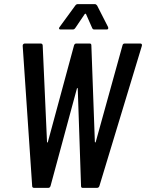

<svg xmlns="http://www.w3.org/2000/svg" viewBox="-20 -911 708 931"><path d="M136 -9 90 -689Q90 -694 93 -697Q96 -700 100 -700H177Q186 -700 187 -691L208 -222Q208 -220 209.5 -220Q211 -220 212 -222L339 -691Q342 -700 350 -700H415Q423 -700 423 -691L440 -222Q441 -220 442 -220Q443 -220 444 -222L574 -691Q576 -700 585 -700H660Q670 -700 668 -689L462 -9Q459 0 450 0H381Q373 0 373 -9L357 -482Q356 -484 354.5 -484Q353 -484 353 -482L225 -9Q222 0 214 0H146Q136 0 136 -9ZM269 -780 345 -884Q350 -891 357 -891H440Q446 -891 451 -884L504 -780Q505 -778 505 -775Q505 -768 497 -768H437Q430 -768 427 -775L397 -843Q396 -845 394 -844.5Q392 -844 391 -843L345 -775Q340 -768 333 -768H273Q268 -768 266.5 -771.5Q265 -775 269 -780Z"/></svg>

Font: Barlow Condensed Medium
Style: Italic
Weight: 500
Width: 3
Italic angle: -7°
Designer: Jeremy Tribby
Foundry: Tribby Type
Version: Version 1.408